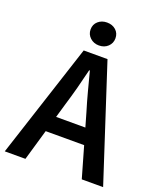

<svg xmlns="http://www.w3.org/2000/svg" viewBox="-154 -934 866 1031"><g transform="rotate(20 279.0 -419.0)"><path d="M-2 0 211 -654H347L560 0H438L338 -348Q322 -400 307.5 -455Q293 -510 279 -564H275Q262 -509 247.5 -454.5Q233 -400 217 -348L116 0ZM124 -177V-268H432V-177ZM278 -707Q248 -707 227.5 -726Q207 -745 207 -773Q207 -802 227.5 -820Q248 -838 278 -838Q309 -838 329 -820Q349 -802 349 -773Q349 -745 329 -726Q309 -707 278 -707Z"/></g></svg>

Font: Source Sans 3 ExtraLight SemiBold
Style: Regular
Weight: 600
Version: Version 3.052;hotconv 1.1.0;makeotfexe 2.6.0